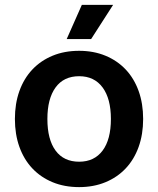

<svg xmlns="http://www.w3.org/2000/svg" viewBox="-20 -754 647 786"><path d="M304 12Q244 12 195.5 -8Q147 -28 112.5 -64.5Q78 -101 59.5 -152.5Q41 -204 41 -267Q41 -330 59.5 -381.5Q78 -433 112.5 -469.5Q147 -506 195.5 -526Q244 -546 304 -546Q363 -546 411.5 -526Q460 -506 494.5 -469.5Q529 -433 547.5 -381.5Q566 -330 566 -267Q566 -204 547.5 -152.5Q529 -101 494.5 -64.5Q460 -28 411.5 -8Q363 12 304 12ZM304 -92Q366 -92 400 -137.5Q434 -183 434 -267Q434 -350 400 -396Q366 -442 304 -442Q241 -442 207.5 -396Q174 -350 174 -267Q174 -183 207.5 -137.5Q241 -92 304 -92ZM253 -594 315 -734H443L353 -594Z"/></svg>

Font: Geist SemBd
Style: Regular
Weight: 400
Designer: Basement.studio, Andrés Briganti, Mateo Zaragoza
Foundry: Basement.studio, Vercel, Andrés Briganti, Guido Ferreyra, Mateo Zaragoza
Version: Version 1.401